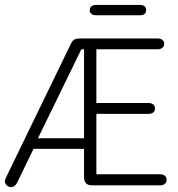

<svg xmlns="http://www.w3.org/2000/svg" viewBox="-20 -752 724 779"><path d="M321 -148V-34Q321 -17 329 -8.5Q337 0 353 0H629Q641 0 648.5 -6Q656 -12 656 -22Q656 -33 649 -39Q642 -45 629 -45H371V-290H583Q595 -290 602 -296Q609 -302 609 -312Q609 -322 602 -328Q595 -334 583 -334H371V-552H619Q631 -552 638.5 -558Q646 -564 646 -574Q646 -585 638.5 -590.5Q631 -596 619 -596H308Q296 -596 288 -594Q280 -592 275 -586Q270 -580 265 -569L5 -33Q0 -24 0 -15Q0 -7 7.5 0Q15 7 25 7Q33 7 39 2.5Q45 -2 50 -12L116 -148ZM321 -191H134L310 -552H321ZM370 -732Q358 -732 351 -726.5Q344 -721 344 -710Q344 -701 351 -695.5Q358 -690 370 -690H547Q560 -690 566.5 -695.5Q573 -701 573 -711Q573 -721 566.5 -726.5Q560 -732 547 -732Z"/></svg>

Font: Beiruti Light
Style: Regular
Weight: 300
Designer: Arlette Boutros
Foundry: Boutros
Version: Version 1.41